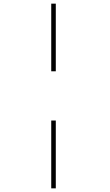

<svg xmlns="http://www.w3.org/2000/svg" viewBox="-20 -783 603 1053"><path d="M261 -392H286V-763H261ZM261 250H286V-122H261Z"/></svg>

Font: Noto Sans Mono SemiCondensed Thin
Style: Regular
Weight: 100
Width: 4
Designer: Monotype Design Team
Foundry: Monotype Imaging Inc.
Version: Version 2.014